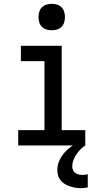

<svg xmlns="http://www.w3.org/2000/svg" viewBox="-20 -759 540 1002"><path d="M75 0V-80H212V-440H89V-520H302V-80H425V0ZM402 223Q387 223 373 220.5Q359 218 345 213.5Q331 209 318.5 201.5Q306 194 296.5 182.5Q287 171 283 157Q279 143 279 128Q279 100 292.5 73.5Q306 47 326.5 27Q347 7 372.5 -7.5Q398 -22 425 -31V0Q411 9 399.5 21Q388 33 378.5 47Q369 61 363 77Q357 93 357 109Q357 119 361 128.5Q365 138 373 143.5Q381 149 390.5 151.5Q400 154 410 154Q417 154 424 153Q431 152 438 150V219Q429 221 420 222Q411 223 402 223ZM250 -601Q236 -601 222.5 -605Q209 -609 199 -619Q189 -629 185 -642.5Q181 -656 181 -670Q181 -684 185 -697.5Q189 -711 199 -721Q209 -731 222.5 -735Q236 -739 250 -739Q264 -739 277.5 -735Q291 -731 301 -721Q311 -711 315 -697.5Q319 -684 319 -670Q319 -656 315 -642.5Q311 -629 301 -619Q291 -609 277.5 -605Q264 -601 250 -601Z"/></svg>

Font: Iosevka Curly Slab Medium
Style: Regular
Weight: 500
Monospace: yes
Designer: Belleve Invis
Foundry: Belleve Invis
Version: Version 22.1.2; ttfautohint (v1.8.4)